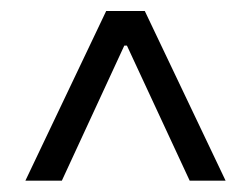

<svg xmlns="http://www.w3.org/2000/svg" viewBox="-20 -724 454 347"><path d="M196.3 -673.3H217.8V-641.6H196.3ZM25.9 -397.5 171.9 -704.1H241.7L387.7 -397.5H322.8L202.6 -656.2H211.4L91.8 -397.5Z"/></svg>

Font: Inter 28pt Light
Style: Regular
Weight: 300
Designer: Rasmus Andersson
Foundry: rsms
Version: Version 4.001;git-66647c0bb